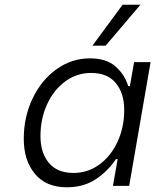

<svg xmlns="http://www.w3.org/2000/svg" viewBox="-20 -790 660 816"><path d="M81 -200Q81 -293 118.5 -371.5Q156 -450 220.5 -496Q285 -542 362 -542Q432 -542 471 -507.5Q510 -473 525 -424H532L550 -526H620L529 0H460L480 -114H473Q438 -62 386.5 -28Q335 6 264 6Q176 6 128.5 -51Q81 -108 81 -200ZM508 -323Q508 -393 472.5 -436.5Q437 -480 367 -480Q307 -480 258 -444.5Q209 -409 180.5 -347.5Q152 -286 152 -211Q152 -141 187.5 -98Q223 -55 293 -55Q353 -55 402 -90.5Q451 -126 479.5 -187.5Q508 -249 508 -323ZM373 -596 501 -770H577L429 -596Z"/></svg>

Font: Be Vietnam Light
Style: Italic
Weight: 300
Italic angle: -9.222°
Designer: Gabriel Lam
Foundry: TypeRant
Version: Version 3.000